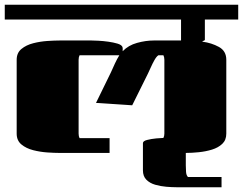

<svg xmlns="http://www.w3.org/2000/svg" viewBox="-20 -661 1020 806"><path d="M910 82V125H720Q702 125 678 123Q654 121 631.5 114.5Q609 108 594.5 93.5Q580 79 580 54V-60Q580 -69 597.5 -73.5Q615 -78 636 -80Q657 -82 666 -82Q670 -90 670 -100V-410Q670 -421 666 -429H645Q637 -424 628.5 -409Q620 -394 613 -378Q606 -362 601 -352L535 -219L383 -229L446 -358Q454 -376 462.5 -394.5Q471 -413 481 -429H314Q310 -421 310 -410V-100Q310 -89 314 -81H440V-19H230Q209 -19 179 -21Q149 -23 119.5 -30.5Q90 -38 70 -54.5Q50 -71 50 -100V-410Q50 -439 70 -455.5Q90 -472 119.5 -479.5Q149 -487 179 -489Q209 -491 230 -491H365Q374 -491 393.5 -490Q413 -489 434.5 -486Q456 -483 473 -478Q490 -473 494 -464Q495 -462 495 -459Q495 -456 495 -454V-446Q519 -471 555.5 -481Q592 -491 625 -491H740V-579H0V-641H980V-579H840V-494Q840 -491 830 -488V-486Q868 -481 899 -464Q930 -447 930 -410V-100Q930 -73 913 -57Q896 -41 870 -33Q844 -25 814.5 -22Q785 -19 760 -19V33Q760 46 761 60.5Q762 75 769 82Z"/></svg>

Font: Gajraj One
Style: Regular
Weight: 400
Designer: Saurabh Sharma
Foundry: Saurabh Sharma
Version: Version 1.000